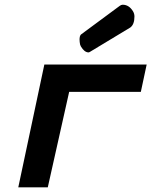

<svg xmlns="http://www.w3.org/2000/svg" viewBox="-20 -800 646 820"><path d="M364.3 -578.6Q360.4 -576.2 358.4 -576.2Q340.3 -576.2 325.2 -602.1Q321.3 -608.4 320.3 -621.1Q317.4 -647.9 328.1 -654.3L491.2 -774.9Q497.6 -779.8 503.9 -779.8Q530.8 -779.8 547.9 -752Q554.2 -741.7 554.2 -729.5Q554.2 -695.8 536.6 -682.6ZM169.4 -524.4H606.4L581.5 -407.7H275.4L184.1 0H58.1Z"/></svg>

Font: Tuffy
Style: BoldItalic
Weight: 700
Italic angle: -12°
Designer: Thatcher Ulrich, Karoly Barta, Michael Everson
Version: Version 001.271